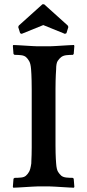

<svg xmlns="http://www.w3.org/2000/svg" viewBox="-20 -870 407 896"><path d="M327 -656 324 -618 320 -614Q304 -614 290 -612.5Q276 -611 266 -604Q257 -597 249.5 -586Q242 -575 242 -547Q241 -533 240.5 -521Q240 -509 239.5 -493Q239 -477 239 -454Q239 -431 239 -395V-251Q239 -215 239 -192.5Q239 -170 239.5 -155Q240 -140 240.5 -129.5Q241 -119 242 -107Q244 -79 251 -68Q258 -57 266 -50Q275 -43 289.5 -41.5Q304 -40 320 -40L324 -36L327 2L325 6Q318 6 302 5Q286 4 269 3Q252 2 236 1Q220 0 213 0H154Q147 0 131 1Q115 2 98 3Q81 4 65 5Q49 6 42 6L40 2L43 -36L48 -40Q64 -40 78.5 -41.5Q93 -43 101 -50Q109 -57 115.5 -68Q122 -79 126 -107Q126 -114 126.5 -123.5Q127 -133 127.5 -147Q128 -161 128 -181Q128 -201 128 -231V-394Q128 -429 128 -453Q128 -477 127.5 -494Q127 -511 126.5 -523Q126 -535 125 -547Q123 -573 116 -585Q109 -597 101 -604Q92 -611 78 -612.5Q64 -614 48 -614L43 -618L40 -656L42 -660Q49 -660 65 -659Q81 -658 98 -657Q115 -656 131 -655Q147 -654 154 -654H213Q220 -654 236 -655Q252 -656 269 -657Q286 -658 302 -659Q318 -660 325 -660ZM186 -850 296 -751 299 -744 290 -715 283 -712 182 -753 81 -712 74 -715 65 -744 68 -751 178 -850Z"/></svg>

Font: QuattrocentoBold
Style: Bold
Weight: 700
Designer: Pablo Impallari
Foundry: Pablo Impallari, Igino Marini, Branda Gallo
Version: Version 2.000